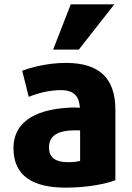

<svg xmlns="http://www.w3.org/2000/svg" viewBox="-20 -841 608 882"><path d="M342 -613H224L305 -821H505ZM510 -13C464 4 381 21 282 21C132 21 42 -32 42 -160C42 -295 166 -342 310 -347C324 -347 338 -347 347 -346C344 -395 323 -427 260 -427C205 -427 151 -412 112 -396L82 -516C122 -531 197 -552 283 -552C435 -552 510 -483 510 -337ZM348 -102V-242C337 -242 324 -243 312 -242C253 -240 205 -222 205 -164C205 -115 238 -96 291 -96C319 -96 332 -98 348 -102Z"/></svg>

Font: Repo ExtraBold
Style: Bold
Weight: 700
Designer: Stefan Peev
Foundry: Context Ltd
Version: Version 1.502